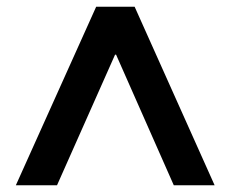

<svg xmlns="http://www.w3.org/2000/svg" viewBox="-20 -720 684 569"><path d="M27 -171 265 -700H379L616 -171H495L324 -558H321L149 -171Z"/></svg>

Font: DM Sans 36pt SemiBold
Style: Regular
Weight: 600
Designer: Colophon Foundry, Jonny Pinhorn
Foundry: Colophon Foundry
Version: Version 4.004;gftools[0.9.30]